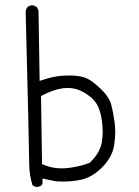

<svg xmlns="http://www.w3.org/2000/svg" viewBox="-20 -748 540 745"><path d="M219.7 -94.7Q182.6 -94.7 151.4 -107.9L143.1 -111.3L139.2 -375L146 -378.9Q187.5 -400.4 225.6 -405.8Q234.4 -406.7 243.2 -406.7Q273.9 -406.7 301.8 -391.6Q336.4 -372.6 352.8 -348.4Q369.1 -324.2 375.5 -278.8Q378.4 -256.3 378.4 -235.8Q378.4 -215.3 375 -195.8Q368.7 -156.7 330.6 -118.7L328.6 -116.7Q306.6 -107.4 274.9 -101.1Q243.2 -94.7 219.7 -94.7ZM121.1 -22.5Q133.3 -22.5 141.6 -29.3Q145 -33.2 145 -39.1V-55.2L197.3 -44.4Q210.9 -43.5 224.1 -43.5Q261.2 -43.5 295.4 -50.8Q339.8 -61 378.2 -100.6Q416.5 -140.1 422.9 -185.1Q427.2 -212.4 427.2 -233.9Q427.2 -255.4 424.8 -272.5Q419.4 -313 411.1 -343.3Q403.3 -371.1 375.7 -398.4Q348.1 -425.8 326.2 -439Q305.7 -451.2 276.9 -453.6Q261.2 -455.1 251 -455.1Q230.5 -455.1 214.8 -453.6Q184.6 -450.7 150.9 -439.5L133.8 -434.1L129.4 -707.5L123 -720.7L109.9 -727.1Q108.4 -727.5 107.4 -727.5Q95.2 -727.5 87.4 -721.2Q79.6 -710.9 79.6 -702.6Q93.3 -165 93.3 -113.8Q93.3 -67.9 106.4 -28.8L118.7 -22.9Q120.1 -22.5 121.1 -22.5Z"/></svg>

Font: NaikaiFont
Style: ExtraLight
Weight: 200
Version: Version 1.89